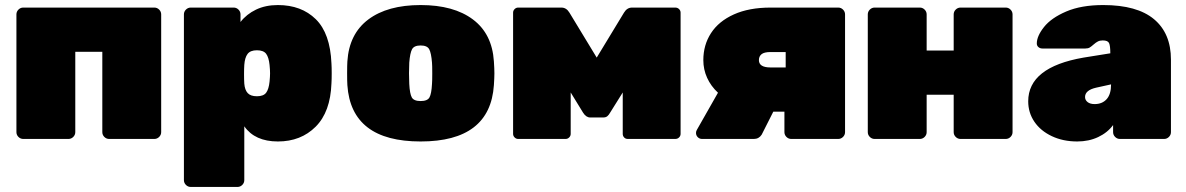

<svg xmlns="http://www.w3.org/2000/svg" viewBox="-20 -550 4695 760"><path d="M385 -27V-345H278V-27Q278 -16 270 -8Q262 0 251 0H72Q61 0 53 -8Q45 -16 45 -27V-493Q45 -504 53 -512Q61 -520 72 -520H591Q602 -520 610 -512Q618 -504 618 -493V-27Q618 -16 610 -8Q602 0 591 0H412Q401 0 393 -8Q385 -16 385 -27Z M947 163Q947 174 939 182Q931 190 920 190H735Q724 190 716 182Q708 174 708 163V-493Q708 -504 716 -512Q724 -520 735 -520H905Q916 -520 924 -512Q932 -504 932 -493V-463Q956 -494 993.5 -512Q1031 -530 1080 -530Q1173 -530 1230 -474Q1287 -418 1292 -299Q1293 -284 1293 -260Q1293 -235 1292 -220Q1288 -107 1229.5 -48.5Q1171 10 1080 10Q989 10 947 -50ZM997 -351Q971 -351 960 -336.5Q949 -322 947 -293Q946 -278 946 -256Q946 -234 947 -219Q949 -194 960.5 -181.5Q972 -169 997 -169Q1023 -169 1033.5 -183Q1044 -197 1047 -227Q1049 -247 1049 -260Q1049 -273 1047 -293Q1044 -323 1033.5 -337Q1023 -351 997 -351Z M1937 -260Q1937 -243 1935 -213Q1920 10 1645 10Q1370 10 1355 -213Q1354 -228 1354 -260Q1354 -292 1355 -307Q1362 -416 1438 -473Q1514 -530 1645 -530Q1776 -530 1852 -473Q1928 -416 1935 -307Q1937 -277 1937 -260ZM1600 -302 1599 -260 1600 -218Q1602 -179 1610 -164.5Q1618 -150 1645 -150Q1672 -150 1680 -164.5Q1688 -179 1690 -218Q1691 -228 1691 -260Q1691 -292 1690 -302Q1687 -340 1679 -355Q1671 -370 1645 -370Q1619 -370 1611 -355Q1603 -340 1600 -302Z M2202 -520H2031Q2023 -520 2017 -514Q2011 -508 2011 -500V-20Q2011 -12 2017 -6Q2023 0 2031 0H2219Q2227 0 2233 -6Q2239 -12 2239 -20V-184L2288 -104Q2300 -85 2316 -85H2368Q2378 -85 2384 -90Q2390 -95 2395 -104L2445 -184V-20Q2445 -12 2450.5 -6Q2456 0 2465 0H2653Q2662 0 2668 -6Q2674 -12 2674 -20V-500Q2674 -508 2668 -514Q2662 -520 2653 -520H2482Q2462 -520 2450 -500L2342 -322L2234 -500Q2222 -520 2202 -520Z M3325 -493V-27Q3325 -16 3317 -8Q3309 0 3298 0H3112Q3101 0 3093 -8Q3085 -16 3085 -27V-108H3041L2995 -17Q2984 0 2964 0H2759Q2749 0 2742 -7Q2735 -14 2735 -24Q2735 -31 2739 -37L2822 -183Q2794 -209 2779 -242Q2764 -275 2764 -312Q2764 -372 2794.5 -419Q2825 -466 2885 -493Q2945 -520 3030 -520H3298Q3309 -520 3317 -512Q3325 -504 3325 -493ZM3030 -344Q3005 -344 2994.5 -335.5Q2984 -327 2984 -312Q2984 -283 3030 -283H3090V-344Z M3755 -27V-175H3648V-27Q3648 -16 3640 -8Q3632 0 3621 0H3442Q3431 0 3423 -8Q3415 -16 3415 -27V-493Q3415 -504 3423 -512Q3431 -520 3442 -520H3621Q3632 -520 3640 -512Q3648 -504 3648 -493V-350H3755V-493Q3755 -504 3763 -512Q3771 -520 3782 -520H3961Q3972 -520 3980 -512Q3988 -504 3988 -493V-27Q3988 -16 3980 -8Q3972 0 3961 0H3782Q3771 0 3763 -8Q3755 -16 3755 -27Z M4375 -339Q4375 -369 4370 -379.5Q4365 -390 4345 -390Q4334 -390 4326 -386Q4318 -382 4309 -374Q4300 -366 4293.5 -362Q4287 -358 4276 -358H4106Q4097 -358 4090.5 -363.5Q4084 -369 4084 -378Q4084 -407 4112.5 -443Q4141 -479 4200.5 -504.5Q4260 -530 4347 -530Q4481 -530 4548 -474Q4615 -418 4615 -314V-27Q4615 -16 4607 -8Q4599 0 4588 0H4413Q4402 0 4394 -8Q4386 -16 4386 -27V-55Q4364 -25 4327 -7.5Q4290 10 4244 10Q4188 10 4143.5 -11Q4099 -32 4074.5 -68Q4050 -104 4050 -149Q4050 -284 4269 -322ZM4319 -203Q4275 -193 4275 -166Q4275 -154 4285 -146Q4295 -138 4313 -138Q4343 -138 4360.5 -157.5Q4378 -177 4378 -216Z"/></svg>

Font: Rubik
Style: Regular
Weight: 900
Designer: Hubert & Fischer
Foundry: Hubert & Fischer
Version: Version 1.100